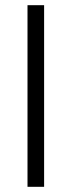

<svg xmlns="http://www.w3.org/2000/svg" viewBox="-20 -720 276 740"><path d="M150 0H86V-700H150Z"/></svg>

Font: Space Grotesk Variable Light
Style: Regular
Weight: 300
Designer: Florian Karsten
Foundry: Florian Karsten
Version: Version 2.000